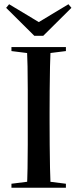

<svg xmlns="http://www.w3.org/2000/svg" viewBox="-20 -886 366 906"><path d="M34 0V-19L138 -32H187L291 -19V0ZM107 0Q109 -40 110 -93Q111 -146 111 -203.5Q111 -261 111 -313V-357Q111 -409 111 -465Q111 -521 110 -572.5Q109 -624 107 -664H219Q217 -624 216 -572Q215 -520 214.5 -464.5Q214 -409 214 -357V-313Q214 -261 214.5 -203.5Q215 -146 216 -93Q217 -40 219 0ZM34 -645V-664H291V-645L187 -632H138ZM23 -866 181 -771H145L303 -866L317 -849L184 -717H142L9 -849Z"/></svg>

Font: Source Serif 4 60pt SemiBold
Style: Regular
Weight: 600
Version: Version 4.004;hotconv 1.0.116;makeotfexe 2.5.65601